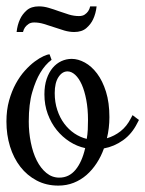

<svg xmlns="http://www.w3.org/2000/svg" viewBox="-25 -580 454 600"><path d="M409.2 -205.1 403.8 -194.8Q387.2 -161.6 359.6 -141.8Q332 -122.1 299.8 -116.2Q291 -91.3 277.1 -70.1Q263.2 -48.8 245.4 -33.2Q227.5 -17.6 205.3 -8.8Q183.1 0 157.2 0Q119.6 0 89.6 -15.9Q59.6 -31.7 38.6 -58.8Q17.6 -85.9 6.3 -122.3Q-4.9 -158.7 -4.9 -200.2Q-4.9 -236.3 3.4 -265.9Q11.7 -295.4 24.4 -318.6Q37.1 -341.8 52.7 -359.1Q68.4 -376.5 83.5 -387.7Q98.6 -398.9 111.1 -404.5Q123.5 -410.2 129.9 -410.2L136.2 -393.1Q116.2 -378.4 100.6 -352.1Q86.9 -329.6 75.9 -292.5Q64.9 -255.4 64.9 -200.2Q64.9 -166.5 71.3 -134.8Q77.6 -103 89.8 -78.6Q102.1 -54.2 119.9 -39.6Q137.7 -24.9 160.2 -24.9Q190.9 -24.9 211.2 -49.6Q231.4 -74.2 241.2 -117.2Q215.8 -122.6 192.9 -137.2Q169.9 -151.9 152.3 -173.6Q134.8 -195.3 124.3 -223.6Q113.8 -252 113.8 -285.2Q113.8 -312.5 120.8 -333.3Q127.9 -354 139.6 -367.9Q151.4 -381.8 166.7 -388.9Q182.1 -396 199.2 -396Q219.2 -396 240.2 -384.5Q261.2 -373 278.3 -350.3Q295.4 -327.6 306.2 -293.5Q316.9 -259.3 316.9 -213.9Q316.9 -196.8 314.9 -180.2Q313 -163.6 309.1 -147.9Q332.5 -154.8 351.8 -169.9Q371.1 -185.1 383.8 -210L389.2 -220.2ZM146 -289.1Q146 -260.3 154.1 -236.1Q162.1 -211.9 175.8 -193.6Q189.5 -175.3 207.5 -163.1Q225.6 -150.9 246.1 -146Q248.5 -159.7 249.3 -174.6Q250 -189.5 250 -205.1Q250 -239.7 244.6 -267.8Q239.3 -295.9 230.5 -315.7Q221.7 -335.4 210 -346.2Q198.2 -356.9 186 -356.9Q169.4 -356.9 157.7 -339.1Q146 -321.3 146 -289.1ZM26.9 -480Q29.3 -502.4 37.6 -520Q44.4 -535.2 58.3 -547.6Q72.3 -560.1 96.7 -560.1Q111.8 -560.1 127.4 -555.4Q143.1 -550.8 159.2 -544.9Q175.3 -539.1 190.9 -534.4Q206.5 -529.8 221.7 -529.8Q232.9 -529.8 239.7 -534.4Q246.6 -539.1 250.5 -544.9Q254.9 -551.3 256.8 -560.1H276.9Q274.4 -537.6 266.1 -520Q259.3 -504.9 245.1 -492.4Q231 -480 207 -480Q191.9 -480 176 -484.6Q160.2 -489.3 144 -494.9Q127.9 -500.5 112.3 -505.1Q96.7 -509.8 82 -509.8Q70.8 -509.8 64 -504.9Q57.1 -500 53.2 -494.6Q48.8 -488.3 46.9 -480Z"/></svg>

Font: Rochester
Style: Regular
Weight: 400
Version: Version 1.006